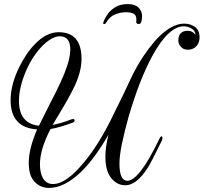

<svg xmlns="http://www.w3.org/2000/svg" viewBox="-20 -893 999 942"><path d="M607 -873Q642 -873 659.5 -856Q677 -839 677 -813Q677 -800 674 -788.5Q671 -777 663 -775H661Q652 -775 648 -783Q649 -787 649 -790.5Q649 -794 649 -798Q649 -818 636 -825.5Q623 -833 598 -833Q570 -833 543.5 -822Q517 -811 499 -779Q496 -775 492 -775Q484 -775 487 -783Q491 -797 504.5 -818.5Q518 -840 543.5 -856.5Q569 -873 607 -873ZM221 29Q174 29 145 -7Q132 -23 126.5 -45Q121 -67 121 -94Q121 -163 162 -258Q32 -267 32 -401Q32 -478 75 -565Q91 -597 110 -625.5Q129 -654 151 -676Q207 -735 268 -735Q380 -735 380 -604Q380 -534 335 -448Q313 -405 288 -363.5Q263 -322 238 -280Q281 -288 332 -308Q335 -309 338 -309Q346 -309 346 -302Q346 -295 336 -291Q306 -280 279 -272Q252 -264 228 -260Q176 -161 176 -87Q176 -46 190 -20Q207 10 240 10Q296 10 368 -69Q416 -121 459 -189Q502 -257 542 -342Q547 -352 551 -360.5Q555 -369 559 -376Q591 -441 619.5 -502.5Q648 -564 684 -618Q791 -777 884 -777Q913 -777 935 -762Q959 -746 959 -710Q959 -685 946 -669Q929 -649 902 -649Q880 -649 868 -663Q855 -676 855 -694Q855 -742 902 -742Q925 -742 939 -722Q938 -742 921 -752Q903 -764 882 -764Q807 -764 727 -618Q695 -559 666.5 -485.5Q638 -412 612 -324Q590 -245 578 -186.5Q566 -128 566 -91Q566 -6 605 -6Q633 -6 672 -56Q710 -104 762 -212Q766 -222 772 -224H773Q777 -224 777 -217Q777 -209 773 -201Q718 -89 705 -70Q650 16 595 16Q560 16 534 -10Q497 -46 497 -124Q497 -171 512 -232Q446 -117 379 -51Q296 29 221 29ZM171 -276Q191 -317 212 -358.5Q233 -400 254 -441Q304 -540 319 -603Q325 -629 325 -650Q325 -715 273 -715Q237 -715 191 -671Q167 -647 146 -616Q125 -585 108 -546Q73 -464 73 -398Q73 -287 171 -276Z"/></svg>

Font: Carattere
Style: Regular
Weight: 400
Designer: Robert E. Leuschke
Foundry: Robert E. Leuschke
Version: Version 1.010; ttfautohint (v1.8.3)